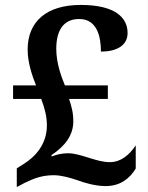

<svg xmlns="http://www.w3.org/2000/svg" viewBox="-20 -744 599 778"><path d="M408 10C467 10 505 -20 530 -61V-155C504 -116 470 -87 425 -87C399 -87 375 -94 345 -103C307 -115 282 -123 255 -123C231 -123 206 -117 190 -110L188 -115C245 -153 277 -197 277 -252C277 -288 270 -312 260 -343H417V-398H243C228 -434 208 -489 208 -546C208 -626 241 -667 301 -667C373 -667 389 -596 389 -535C459 -535 497 -564 497 -610C497 -674 445 -724 307 -724C170 -724 92 -658 92 -543C92 -490 111 -435 126 -398H33V-343H147C160 -308 170 -275 170 -236C170 -156 119 -106 75 -79L48 -62V14L80 -3C119 -22 152 -34 198 -34C228 -34 264 -24 296 -13C328 -1 370 10 408 10Z"/></svg>

Font: Noto Serif Yezidi SemiBold
Style: Regular
Weight: 600
Designer: Dalton Maag Ltd
Foundry: Dalton Maag Ltd
Version: Version 1.001